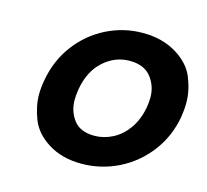

<svg xmlns="http://www.w3.org/2000/svg" viewBox="-87 -663 833 772"><g transform="rotate(15 329.0 -277.0)"><path d="M313 9Q233 9 175.5 -26.5Q118 -62 97.5 -115Q77 -168 77 -216Q77 -245 83 -277Q98 -362 147 -427Q196 -492 267 -527.5Q338 -563 418 -563Q498 -563 557 -527.5Q616 -492 637 -439Q658 -386 658 -337Q658 -308 653 -277Q638 -192 588 -127Q538 -62 466 -26.5Q394 9 313 9ZM335 -113Q373 -113 409.5 -131.5Q446 -150 472.5 -187Q499 -224 509 -277Q513 -300 513 -320Q513 -368 484 -404.5Q455 -441 395 -441Q335 -441 287 -398.5Q239 -356 225 -277Q221 -253 221 -232Q221 -185 248 -149Q275 -113 335 -113Z"/></g></svg>

Font: Fz Poppins SemBd
Style: Italic
Weight: 600
Italic angle: -10°
Designer: Ninad Kale (Devanagari), Jonny Pinhorn (Latin)
Foundry: Indian Type Foundry
Version: Vit hóa bi Vntype.Com & FontZin.Com